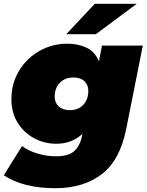

<svg xmlns="http://www.w3.org/2000/svg" viewBox="-36 -787 772 1011"><path d="M255 204Q87 204 -16 136L80 -18Q113 7 161.5 21.5Q210 36 259 36Q325 36 355 8.5Q385 -19 395 -68L398 -82Q342 -30 260 -30Q200 -30 146 -58Q92 -86 58 -139Q24 -192 24 -266Q24 -327 46.5 -379.5Q69 -432 109.5 -472Q150 -512 203.5 -534.5Q257 -557 318 -557Q375 -557 419.5 -536Q464 -515 485 -464L501 -547H716L629 -110Q596 57 499.5 130.5Q403 204 255 204ZM332 -207Q376 -207 402.5 -235Q429 -263 429 -309Q429 -340 408.5 -359.5Q388 -379 350 -379Q307 -379 279.5 -351.5Q252 -324 252 -277Q252 -246 273.5 -226.5Q295 -207 332 -207ZM313 -607 463 -767H684L469 -607Z"/></svg>

Font: Montserrat Black
Style: Italic
Weight: 900
Italic angle: -11.3°
Designer: Julieta Ulanovsky
Foundry: Julieta Ulanovsky
Version: Version 9.000; ttfautohint (v1.8.4.7-5d5b)